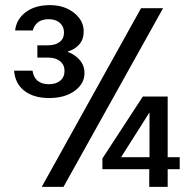

<svg xmlns="http://www.w3.org/2000/svg" viewBox="-20 -730 749 750"><path d="M39 -611Q44 -655 80.5 -682.5Q117 -710 175 -710Q231 -710 269 -680Q307 -650 307 -607Q307 -577 290 -557Q273 -537 245 -529V-527Q273 -517 291.5 -495.5Q310 -474 310 -444Q310 -403 271.5 -375Q233 -347 172 -347Q112 -347 75.5 -375Q39 -403 35 -454H107Q111 -427 127.5 -414Q144 -401 171 -401Q199 -401 215.5 -415Q232 -429 232 -453Q232 -477 214.5 -491Q197 -505 169 -505H126V-553H167Q196 -553 213 -566Q230 -579 230 -603Q230 -626 214 -640.5Q198 -655 170 -655Q144 -655 128.5 -643Q113 -631 108 -611ZM617 -698 228 0H143L531 -698ZM682 -69H635V0H563V-69H380V-111L538 -353H635V-116H682ZM564 -291 453 -116H564Z"/></svg>

Font: A Bank Premium Regular
Style: Regular
Weight: 400
Designer: Ninad Kale (Devanagari), Jonny Pinhorn (Latin), Htun Naung (Myanmar)
Foundry: Indian Type Foundry
Version: 4.004